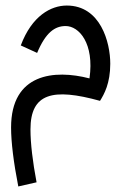

<svg xmlns="http://www.w3.org/2000/svg" viewBox="-20 -402 448 693"><path d="M46 271 112 256C98 182 90 116 90 65C90 -66 171 -85 341 -38C356 -62 378 -101 378 -172C378 -249 343 -382 221 -382C164 -382 95 -345 55 -238L114 -211C145 -285 178 -308 217 -308C265 -308 321 -246 303 -119C176 -152 20 -137 20 58C20 111 29 184 46 271Z"/></svg>

Font: Noto Sans Arabic UI XCn
Style: Regular
Weight: 400
Width: 2
Designer: Monotype Design Team, Nadine Chahine and Nizar Qandah
Foundry: Monotype Imaging Inc.
Version: Version 2.010